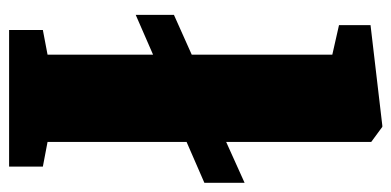

<svg xmlns="http://www.w3.org/2000/svg" viewBox="-239 -621 860 422"><g transform="rotate(90 191.0 -410.0)"><path d="M45.9 -74.2 100.1 -84.5V-316.4L12.7 -278.3V-362.3L100.1 -401.4V-710.4L35.2 -725.1V-794.4L255.9 -820.3H258.8L292 -795.9V-477.1L381.8 -517.6V-429.2L292 -390.1V-84.5L346.2 -74.2V0H45.9Z"/></g></svg>

Font: Merriweather UltraBold
Style: Regular
Weight: 900
Designer: Eben Sorkin ( sorkintype@gmail.com )
Foundry: Eben Sorkin
Version: Version 1.570; ttfautohint (v1.3) -l 8 -r 32 -G 0 -x 0 -H 60